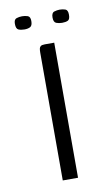

<svg xmlns="http://www.w3.org/2000/svg" viewBox="-71 -605 373 644"><g transform="rotate(-10 116.0 -283.0)"><path d="M90 0Q90 -108 90 -216.5Q90 -325 90 -434Q90 -443 91 -448.5Q92 -454 96 -457Q100 -460 110 -460H142V0ZM180 -521Q169 -521 160 -524.5Q151 -528 151 -544Q151 -560 160.5 -563Q170 -566 179 -566Q189 -566 198 -563Q207 -560 207 -544Q207 -528 199.5 -524.5Q192 -521 180 -521ZM52 -521Q40 -521 31.5 -524.5Q23 -528 23 -545Q23 -560 32 -563Q41 -566 51 -566Q61 -566 70 -563Q79 -560 79 -545Q79 -529 71 -525Q63 -521 52 -521Z"/></g></svg>

Font: Genos Thin Light
Style: Regular
Weight: 300
Version: Version 1.010